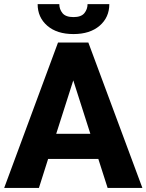

<svg xmlns="http://www.w3.org/2000/svg" viewBox="-20 -919 716 939"><path d="M506.3 0 460.9 -141.6H215.3L170.4 0H0.5L263.7 -710.9H412.1L676.3 0ZM254.9 -264.6H421.9L338.4 -525.9ZM408.2 -898.9H514.6Q514.6 -834 467.3 -793.2Q419.9 -752.4 339.4 -752.4Q258.3 -752.4 211.2 -793.2Q164.1 -834 164.1 -898.9H270Q270 -874 285.6 -854.7Q301.3 -835.4 339.4 -835.4Q377 -835.4 392.6 -854.7Q408.2 -874 408.2 -898.9Z"/></svg>

Font: Vazirmatn RD UI ExtraBold
Style: Regular
Weight: 800
Designer: Saber Rastikerdar
Foundry: Saber Rastikerdar
Version: Version 33.003